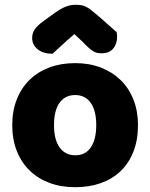

<svg xmlns="http://www.w3.org/2000/svg" viewBox="-20 -764 626 800"><path d="M290 -622Q256 -593 237 -575Q218 -557 199 -540Q160 -540 137 -558.5Q114 -577 114 -606Q114 -626 125 -642Q136 -658 162 -677L211 -712Q235 -729 254.5 -736.5Q274 -744 294 -744Q307 -744 317.5 -742.5Q328 -741 339 -735.5Q350 -730 363 -719.5Q376 -709 396 -692L466 -630Q467 -625 467.5 -621Q468 -617 468 -612Q468 -581 451.5 -561.5Q435 -542 404 -542Q394 -542 386 -543.5Q378 -545 369.5 -550Q361 -555 350 -564.5Q339 -574 324 -590ZM555 -243Q555 -181 536 -132.5Q517 -84 482.5 -51Q448 -18 400 -1Q352 16 293 16Q234 16 186 -2Q138 -20 103.5 -53.5Q69 -87 50 -135Q31 -183 31 -243Q31 -302 50 -350Q69 -398 103.5 -431.5Q138 -465 186 -483Q234 -501 293 -501Q352 -501 400 -482.5Q448 -464 482.5 -430.5Q517 -397 536 -349Q555 -301 555 -243ZM205 -243Q205 -182 228.5 -149.5Q252 -117 294 -117Q336 -117 358.5 -150Q381 -183 381 -243Q381 -303 358 -335.5Q335 -368 293 -368Q251 -368 228 -335.5Q205 -303 205 -243Z"/></svg>

Font: Baloo Thambi
Style: Regular
Weight: 400
Designer: Aadarsh Rajan and Ek Type
Foundry: Ek Type
Version: Version 1.443;PS 1.000;hotconv 16.6.51;makeotf.lib2.5.65220;